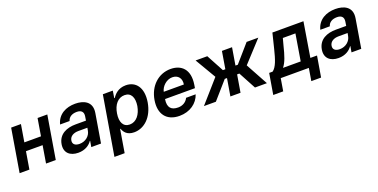

<svg xmlns="http://www.w3.org/2000/svg" viewBox="-20 -1320 4509 2291"><g transform="rotate(-20 2234.0 -174.5)"><path d="M236.2 -545.5H111.9L21 0H145.2L181.8 -220.5H393.1L356.5 0H480.1L571 -545.5H447.4L410.9 -326H199.6Z M765.3 11C850.9 11 909.1 -29.1 939.6 -74.9H943.9L931.1 0H1054.7L1115.4 -365.1C1139.6 -509.2 1029.1 -552.6 925.4 -552.6C810.7 -552.6 704.2 -502.1 673.3 -380.7H794C806.8 -426.8 848.4 -454.2 910.9 -454.2C970.5 -454.2 996.1 -422.6 987.6 -370L979.4 -318.5H848C736.2 -318.5 630.3 -275.9 609.7 -153.1C592 -46.2 661.6 11 765.3 11ZM734.4 -155.2C741.8 -204.9 788.4 -233 852.3 -233H966.3L959.2 -195.7C948.2 -134.6 891 -83.5 813.9 -83.5C760.3 -83.5 726.6 -108.3 734.4 -155.2Z M1150.6 204.5H1280.2L1328.5 -85.9H1334.2C1347.7 -46.2 1380.3 9.6 1474.4 9.6C1602.3 9.6 1715.9 -92.3 1746.1 -272C1775.6 -453.8 1693.2 -552.6 1567.8 -552.6C1471.2 -552.6 1420.8 -494.7 1395.6 -455.3H1388.1L1402.7 -545.5H1276.3ZM1356.9 -272.7C1373.6 -378.6 1431.1 -447.1 1514.6 -447.1C1599.4 -447.1 1630.7 -374.3 1615.1 -272.7C1596.9 -170.5 1540.8 -95.9 1456.3 -95.9C1373.9 -95.9 1339.5 -166.9 1356.9 -272.7Z M2050.1 10.7C2183.9 10.7 2282.7 -62.5 2316.8 -165.8H2195C2172.6 -117.5 2124.3 -89.5 2068.5 -89.5C1982.2 -89.5 1937.1 -131.4 1953.8 -237.6H2333.8L2340.2 -277C2371.1 -468.4 2271.3 -552.6 2137.1 -552.6C1981.2 -552.6 1859.7 -437.9 1832 -269.5C1803.3 -98.7 1886 10.7 2050.1 10.7ZM1969.1 -324.2C1983 -389.9 2048.7 -452.4 2122.5 -452.4C2196.7 -452.4 2236.9 -398.4 2224.4 -324.2Z M2361.5 0H2513.1L2706 -220.2H2734.4L2697.4 0H2826L2862.9 -220.2H2891.3L3009.6 0H3161.2L3007.5 -281.6L3250.4 -545.5H3101.9L2910.2 -325.6H2880.3L2916.9 -545.5H2788.4L2751.8 -325.6H2720.9L2602.6 -545.5H2454.2L2609.4 -281.6Z M3183.9 158.4H3310.4L3336.6 0H3693.5L3667.3 158.4H3791.5L3835.9 -105.8H3751.4L3823.5 -545.5H3429.3L3382.1 -354.4C3351.9 -232.2 3323.5 -141.7 3271.7 -105.8H3228.3ZM3403.8 -105.8C3446 -156.6 3472.7 -239 3500.7 -354.4L3524.1 -441.8H3683.9L3628.6 -105.8Z M4069.6 11C4155.2 11 4213.4 -29.1 4244 -74.9H4248.2L4235.4 0H4359L4419.7 -365.1C4443.9 -509.2 4333.5 -552.6 4229.8 -552.6C4115.1 -552.6 4008.5 -502.1 3977.6 -380.7H4098.4C4111.2 -426.8 4152.7 -454.2 4215.2 -454.2C4274.9 -454.2 4300.4 -422.6 4291.9 -370L4283.7 -318.5H4152.3C4040.5 -318.5 3934.7 -275.9 3914.1 -153.1C3896.3 -46.2 3965.9 11 4069.6 11ZM4038.7 -155.2C4046.2 -204.9 4092.7 -233 4156.6 -233H4270.6L4263.5 -195.7C4252.5 -134.6 4195.3 -83.5 4118.3 -83.5C4064.6 -83.5 4030.9 -108.3 4038.7 -155.2Z"/></g></svg>

Font: Margiela Sans Semi Bold
Style: Italic
Weight: 600
Italic angle: -9.39999°
Designer: Stefan Endress, Andreas Faust
Version: Version 1.100;FEAKit 1.0